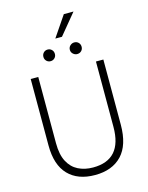

<svg xmlns="http://www.w3.org/2000/svg" viewBox="-149 -1132 949 1228"><g transform="rotate(-15 325.5 -518.0)"><path d="M348 -904H304L397 -1041H461ZM238 -772Q222 -772 211 -783Q200 -794 200 -810Q200 -827 211 -838Q222 -849 238 -849Q254 -849 265 -838Q276 -827 276 -810Q276 -794 265 -783Q254 -772 238 -772ZM414 -772Q399 -772 387 -783Q375 -794 375 -810Q375 -827 387 -838Q399 -849 414 -849Q431 -849 442 -838Q453 -827 453 -810Q453 -794 442 -783Q431 -772 414 -772ZM325 5Q211 5 148 -60.5Q85 -126 85 -255V-695H135V-256Q135 -181 159.5 -134.5Q184 -88 227 -66.5Q270 -45 325 -45Q517 -45 517 -262V-695H566V-264Q566 -129 502.5 -62Q439 5 325 5Z"/></g></svg>

Font: LXGW 975 Gothic SC 200W
Style: Regular
Weight: 200
Version: Version 2.01;February 25, 2021